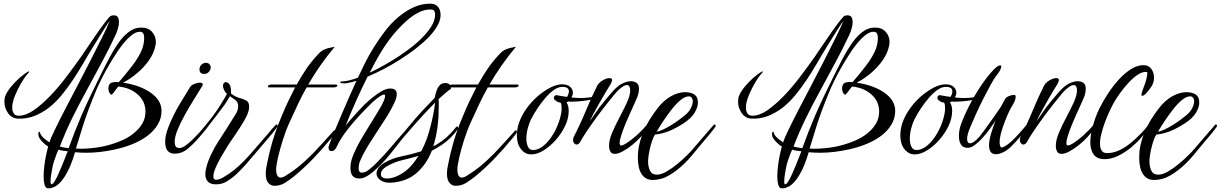

<svg xmlns="http://www.w3.org/2000/svg" viewBox="-20 -842 6688 1052"><path d="M247 190Q241 190 238 189Q228 185 223.5 167.5Q219 150 219 125Q219 97 223 65.5Q227 34 233 6Q239 -22 244 -39Q231 -46 214.5 -62.5Q198 -79 192 -94Q190 -102 190 -107Q190 -112 192 -118Q194 -121 196.5 -120Q199 -119 199 -117Q202 -103 213 -92Q224 -81 236 -72.5Q248 -64 251 -62Q257 -83 280 -130Q302 -176 333.5 -237Q365 -298 402 -368L473 -505Q507 -572 536 -630Q565 -688 581 -727Q572 -716 556 -691Q540 -666 523 -638.5Q506 -611 493 -590Q465 -545 438 -498Q410 -450 380 -405Q350 -360 318 -321Q285 -281 248 -252Q210 -223 168 -206.5Q126 -190 77 -192Q43 -194 23.5 -223Q4 -252 4 -285Q4 -304 10 -319Q20 -342 41.5 -368Q63 -394 88 -416Q113 -438 135 -450Q140 -452 140 -450Q140 -447 137 -444Q124 -431 108.5 -407Q93 -383 78.5 -354Q64 -325 55 -299Q47 -273 47 -253Q47 -234 55 -221Q63 -208 82 -208Q121 -208 165 -238Q208 -268 253.5 -315Q299 -362 343 -420Q387 -478 427 -535Q448 -566 472 -601.5Q496 -637 518 -668.5Q540 -700 554 -718Q570 -738 578.5 -748Q587 -758 603 -758Q620 -758 626 -747.5Q632 -737 632 -722Q632 -706 626.5 -687Q621 -668 615 -654Q579 -577 538 -501Q497 -425 456 -349Q414 -273 376 -195.5Q338 -118 308 -39Q315 -37 330.5 -34Q346 -31 356 -30Q373 -77 390 -120.5Q407 -164 428 -213Q449 -261 476.5 -319Q504 -377 543 -455Q559 -487 580.5 -527.5Q602 -568 628 -605.5Q654 -643 685.5 -667Q717 -691 753 -691Q793 -691 813.5 -667Q834 -643 834 -612Q834 -601 831 -589Q823 -550 796.5 -512Q770 -474 732.5 -442Q695 -410 654 -389Q748 -375 806.5 -333.5Q865 -292 865 -235Q865 -193 844 -159Q823 -124 787.5 -97.5Q752 -71 705 -52Q658 -33 605 -22Q568 -14 529 -9.5Q490 -5 452 -5Q421 -5 391 -8Q383 21 368.5 58Q354 95 332.5 128.5Q311 162 284 179Q276 183 266.5 186.5Q257 190 247 190ZM423 -27Q449 -27 479 -30Q568 -38 646 -72Q684 -88 713 -112Q742 -135 759.5 -164.5Q777 -194 777 -230Q777 -287 734.5 -324.5Q692 -362 628 -368Q624 -364 613 -348.5Q602 -333 597 -328Q590 -318 582 -330Q574 -342 574 -358Q574 -374 583 -384Q587 -389 600.5 -391.5Q614 -394 631 -392L661 -427Q685 -456 710 -489Q735 -522 752.5 -558.5Q770 -595 770 -634Q770 -649 765 -658.5Q760 -668 746 -668Q725 -668 701 -649Q677 -630 653 -600Q629 -570 607 -534Q584 -498 565 -464Q546 -430 532.5 -402Q519 -374 513 -361Q460 -236 433 -148L396 -28Q403 -28 409.5 -27.5Q416 -27 423 -27ZM262 168Q269 168 279 152Q289 136 300 111.5Q311 87 321.5 61Q332 35 340 14.5Q348 -6 351 -13Q340 -14 323.5 -16.5Q307 -19 301 -22Q297 -16 290 2Q283 20 276.5 40Q270 60 268 72Q265 86 261 110.5Q257 135 257 152Q257 168 262 168Z M1099 -437Q1073 -437 1073 -462Q1073 -477 1084 -487.5Q1095 -498 1108 -498Q1121 -498 1128.5 -489Q1136 -480 1134 -467Q1131 -454 1121.5 -445.5Q1112 -437 1099 -437ZM937 0Q885 0 885 -65Q885 -79 888 -97Q892 -118 903.5 -147.5Q915 -177 929.5 -206.5Q944 -236 956 -257Q966 -273 979 -295Q992 -317 1004 -336Q1016 -355 1019 -361Q1025 -374 1043 -381.5Q1061 -389 1075 -389Q1091 -389 1091 -380Q1091 -374 1087 -369Q1068 -338 1042.5 -297Q1017 -256 993 -213Q969 -170 953 -131Q937 -92 937 -64Q937 -49 942.5 -40Q948 -31 963 -31Q979 -31 999.5 -46.5Q1020 -62 1039.5 -81.5Q1059 -101 1069 -112L1089 -133Q1094 -138 1098 -143.5Q1102 -149 1106 -154Q1109 -157 1111 -157Q1117 -157 1117 -148Q1117 -143 1113 -139Q1102 -125 1091 -112Q1080 -99 1068 -86Q1043 -56 1010 -28Q977 0 937 0Z M1163 168Q1132 168 1118.5 152.5Q1105 137 1105 112Q1105 96 1111 74Q1119 40 1138.5 0.5Q1158 -39 1173 -62Q1185 -80 1197 -99Q1209 -118 1222 -138L1271 -216Q1285 -238 1285 -260Q1285 -284 1266 -297L1252 -306Q1244 -311 1240 -315L1226 -292L1212 -270Q1191 -241 1164 -206Q1137 -171 1112 -139Q1087 -107 1070 -88Q1067 -85 1064 -85Q1059 -85 1056.5 -90Q1054 -95 1058 -99Q1097 -143 1133.5 -189.5Q1170 -236 1200 -287L1212 -307L1224 -328Q1216 -333 1209 -346.5Q1202 -360 1202 -372Q1202 -389 1216 -392H1217Q1227 -392 1237 -380Q1247 -366 1246 -329Q1270 -311 1293 -305Q1316 -299 1330.5 -290.5Q1345 -282 1345 -258Q1345 -254 1344.5 -249Q1344 -244 1343 -239Q1338 -215 1317.5 -180Q1297 -145 1272 -108.5Q1247 -72 1229 -45Q1211 -16 1191 18.5Q1171 53 1158.5 84Q1146 115 1150 133Q1153 143 1164 143Q1180 143 1203 130Q1234 112 1260 91.5Q1286 71 1314 43Q1329 28 1352.5 1.5Q1376 -25 1402 -55.5Q1428 -86 1450 -111Q1459 -123 1470 -135L1490 -157Q1493 -160 1495 -160Q1501 -160 1501 -152Q1501 -149 1496 -142Q1486 -128 1473.5 -113Q1461 -98 1450 -85Q1424 -55 1392.5 -17.5Q1361 20 1329.5 56Q1298 92 1269 118Q1246 138 1221 153Q1196 168 1163 168Z M1483 176Q1464 176 1450 160Q1436 144 1436 110Q1436 91 1440 71Q1442 61 1448 32Q1454 3 1462 -27Q1471 -64 1487 -111.5Q1503 -159 1526 -212Q1543 -254 1561 -291Q1579 -328 1597 -363H1459Q1448 -363 1448 -368Q1448 -379 1470 -379H1606Q1631 -424 1658 -464Q1685 -504 1718 -539Q1735 -559 1749.5 -567Q1764 -575 1779.5 -578.5Q1795 -582 1814 -586Q1768 -530 1733.5 -480.5Q1699 -431 1669 -379H1817Q1829 -379 1829 -373Q1829 -370 1823.5 -366.5Q1818 -363 1807 -363H1660Q1636 -321 1614 -274.5Q1592 -228 1567 -173Q1546 -127 1529.5 -74.5Q1513 -22 1503 22Q1493 66 1493 85Q1493 131 1518 131Q1530 131 1548 119Q1587 95 1618 69.5Q1649 44 1677 16Q1692 2 1712.5 -20Q1733 -42 1754 -65Q1775 -88 1791 -106L1808 -125Q1811 -128 1813 -128Q1819 -128 1819 -120Q1819 -115 1815 -110Q1810 -102 1804 -95Q1797 -88 1791 -80Q1748 -27 1696 27Q1644 81 1589 126Q1566 144 1541 160Q1516 176 1483 176Z M1951 136Q1922 136 1911 120.5Q1900 105 1900 76Q1900 44 1917 3.5Q1934 -37 1957 -76.5Q1980 -116 1999 -146Q2003 -152 2013 -168.5Q2023 -185 2036 -206Q2049 -227 2060 -245.5Q2071 -264 2076 -275Q2090 -303 2090 -316Q2090 -324 2084 -324Q2069 -324 2022 -283Q2004 -266 1977 -238Q1950 -210 1920.5 -176.5Q1891 -143 1865.5 -107Q1840 -71 1825 -38Q1819 -25 1811.5 -19.5Q1804 -14 1797 -14Q1780 -14 1780 -33Q1780 -40 1783 -47Q1793 -75 1812 -120.5Q1831 -166 1853 -218Q1875 -270 1896.5 -318Q1918 -366 1933 -399Q1912 -393 1895 -389Q1878 -385 1865 -385Q1857 -385 1854 -386Q1843 -389 1843 -392Q1843 -395 1856 -396Q1871 -396 1893 -401.5Q1915 -407 1941 -416Q1957 -451 1979 -495Q2001 -539 2029 -584Q2057 -629 2090 -672Q2123 -715 2162 -748Q2201 -781 2245 -801.5Q2289 -822 2338 -822Q2364 -822 2379 -805.5Q2394 -789 2394 -759Q2394 -731 2376 -700Q2358 -668 2327 -636.5Q2296 -605 2256 -574Q2215 -543 2171 -515Q2127 -487 2081 -463Q2035 -439 1994 -422Q1960 -354 1929 -284.5Q1898 -215 1873 -152Q1880 -162 1898 -183Q1916 -204 1938 -228Q1960 -252 1978 -270Q1998 -289 2023.5 -309.5Q2049 -330 2073.5 -343.5Q2098 -357 2117 -357Q2137 -357 2145.5 -349Q2154 -341 2154 -327Q2154 -306 2140.5 -278Q2127 -250 2113 -226Q2106 -213 2088.5 -186Q2071 -159 2052 -130Q2033 -101 2022 -83Q2007 -61 1990.5 -33Q1974 -5 1961.5 20.5Q1949 46 1947 60Q1946 66 1945.5 70.5Q1945 75 1945 80Q1945 104 1963 104Q1972 104 1981 100Q1991 97 2009.5 81.5Q2028 66 2048 45.5Q2068 25 2086 5.5Q2104 -14 2113 -25L2187 -111Q2192 -117 2197.5 -122.5Q2203 -128 2208 -134Q2217 -146 2227 -157Q2230 -160 2233 -160Q2239 -160 2239 -153Q2239 -149 2234 -142Q2223 -128 2210.5 -113Q2198 -98 2187 -85Q2179 -75 2162.5 -54Q2146 -33 2127 -9Q2108 15 2091 34Q2071 56 2046 80Q2021 104 1996 120Q1971 136 1951 136ZM2006 -444Q2045 -462 2087 -486Q2128 -509 2168 -535.5Q2208 -562 2244 -591Q2279 -619 2306 -649Q2334 -679 2349 -707.5Q2364 -736 2364 -763Q2364 -772 2360 -781Q2356 -790 2336 -790Q2305 -790 2273 -773.5Q2241 -757 2210.5 -730.5Q2180 -704 2154 -674.5Q2128 -645 2109 -619Q2059 -551 2006 -444Z M2124 159Q2087 161 2065 145.5Q2043 130 2043 108Q2043 94 2053.5 78.5Q2064 63 2086 50Q2128 25 2181 14.5Q2234 4 2288 -13L2307 -53Q2319 -79 2331 -120.5Q2343 -162 2352 -206Q2361 -250 2364 -280Q2335 -251 2308.5 -222.5Q2282 -194 2253 -161Q2224 -128 2187 -85Q2181 -78 2178 -78Q2175 -78 2175 -83Q2175 -95 2187 -110L2259 -196Q2276 -216 2296 -237Q2316 -258 2337 -280L2362 -306Q2365 -323 2371 -342Q2377 -361 2388.5 -374Q2400 -387 2419 -387Q2439 -387 2446 -376Q2453 -365 2450 -354Q2442 -351 2422 -333.5Q2402 -316 2383 -299Q2384 -290 2384 -279.5Q2384 -269 2384 -257Q2384 -233 2382.5 -203.5Q2381 -174 2376 -138Q2368 -85 2354 -40Q2379 -53 2402 -69.5Q2425 -86 2448 -110Q2456 -119 2464 -128Q2472 -137 2480 -147Q2482 -149 2484 -149Q2487 -149 2489.5 -144Q2492 -139 2489 -135Q2471 -110 2448 -87Q2427 -66 2401 -48.5Q2375 -31 2346 -16Q2317 58 2263 105.5Q2209 153 2124 159ZM2102 136Q2113 136 2126 133Q2161 125 2199 97.5Q2237 70 2273 12Q2229 25 2186 35Q2142 45 2100 69Q2067 88 2067 112Q2067 136 2102 136Z M2476 176Q2457 176 2443 160Q2429 144 2429 110Q2429 91 2433 71Q2435 61 2441 32Q2447 3 2455 -27Q2464 -64 2480 -111.5Q2496 -159 2519 -212Q2536 -254 2554 -291Q2572 -328 2590 -363H2452Q2441 -363 2441 -368Q2441 -379 2463 -379H2599Q2624 -424 2651 -464Q2678 -504 2711 -539Q2728 -559 2742.5 -567Q2757 -575 2772.5 -578.5Q2788 -582 2807 -586Q2761 -530 2726.5 -480.5Q2692 -431 2662 -379H2810Q2822 -379 2822 -373Q2822 -370 2816.5 -366.5Q2811 -363 2800 -363H2653Q2629 -321 2607 -274.5Q2585 -228 2560 -173Q2539 -127 2522.5 -74.5Q2506 -22 2496 22Q2486 66 2486 85Q2486 131 2511 131Q2523 131 2541 119Q2580 95 2611 69.5Q2642 44 2670 16Q2685 2 2705.5 -20Q2726 -42 2747 -65Q2768 -88 2784 -106L2801 -125Q2804 -128 2806 -128Q2812 -128 2812 -120Q2812 -115 2808 -110Q2803 -102 2797 -95Q2790 -88 2784 -80Q2741 -27 2689 27Q2637 81 2582 126Q2559 144 2534 160Q2509 176 2476 176Z M2891 4Q2857 4 2834.5 -25Q2812 -54 2812 -99Q2812 -135 2824 -170Q2836 -204 2856.5 -235Q2877 -266 2903 -293Q2937 -328 2980.5 -354Q3024 -380 3060 -380Q3088 -380 3103.5 -366.5Q3119 -353 3119 -334Q3119 -322 3111 -308Q3137 -305 3162 -305Q3181 -305 3200 -307Q3219 -309 3238 -313H3242Q3250 -313 3250 -309Q3250 -305 3241 -302Q3231 -298 3208 -294Q3185 -290 3160 -287.5Q3135 -285 3115 -285Q3108 -285 3103 -285Q3098 -285 3094 -286L3084 -281Q3096 -264 3096 -234Q3096 -194 3076.5 -152.5Q3057 -111 3025.5 -75.5Q2994 -40 2958.5 -18Q2923 4 2891 4ZM2900 -20Q2927 -20 2953 -39.5Q2979 -59 3000.5 -90.5Q3022 -122 3036.5 -158.5Q3051 -195 3056 -229Q3057 -235 3057 -240.5Q3057 -246 3057 -251Q3057 -260 3056 -267.5Q3055 -275 3052 -279Q3050 -279 3049 -280Q3037 -282 3031.5 -286Q3026 -290 3019 -295Q3015 -300 3015 -307Q3015 -314 3020.5 -318Q3026 -322 3033 -320Q3058 -315 3087 -311Q3097 -328 3097 -342Q3097 -366 3061 -366Q3039 -366 3015.5 -349.5Q2992 -333 2969 -306.5Q2946 -280 2925 -248.5Q2904 -217 2889 -187Q2879 -167 2871.5 -138Q2864 -109 2864 -82Q2864 -57 2872.5 -38.5Q2881 -20 2900 -20Z M3348 1Q3331 1 3324 -12Q3317 -25 3317 -43Q3317 -75 3334.5 -116Q3352 -157 3375 -200Q3398 -243 3415.5 -281.5Q3433 -320 3433 -347Q3433 -360 3428.5 -368Q3424 -376 3415 -376Q3403 -376 3386 -363Q3367 -350 3343 -320L3306 -274Q3277 -238 3247.5 -197.5Q3218 -157 3194.5 -122Q3171 -87 3160 -66Q3151 -50 3139 -50Q3132 -50 3126 -57Q3120 -64 3120 -75Q3120 -82 3123 -91Q3158 -158 3189.5 -234Q3221 -310 3252 -372Q3261 -389 3282 -401.5Q3303 -414 3319 -414Q3334 -414 3334 -403Q3334 -397 3325 -380Q3314 -363 3298 -336Q3282 -309 3265 -279Q3248 -249 3233.5 -222Q3219 -195 3212 -178Q3223 -193 3242.5 -223Q3262 -253 3296 -293L3328 -331Q3360 -369 3387 -383Q3414 -397 3437 -397Q3455 -397 3468 -388Q3481 -379 3481 -357Q3481 -331 3470 -305.5Q3459 -280 3452 -265Q3445 -249 3432 -221Q3419 -193 3406 -161Q3393 -129 3384 -101Q3375 -73 3375 -58Q3375 -45 3383 -45Q3393 -45 3409.5 -55.5Q3426 -66 3442.5 -79Q3459 -92 3468 -100Q3501 -130 3535 -170Q3540 -176 3543 -176Q3546 -176 3546 -170Q3546 -167 3543.5 -162Q3541 -157 3538 -151Q3532 -141 3519 -124.5Q3506 -108 3492 -93Q3471 -70 3445.5 -49Q3420 -28 3389 -11Q3381 -7 3374.5 -4.5Q3368 -2 3364 -1Q3360 0 3356 0.5Q3352 1 3348 1Z M3556 144Q3517 144 3496 112.5Q3475 81 3475 23Q3475 13 3475.5 3Q3476 -7 3477 -18Q3483 -67 3507.5 -125Q3532 -183 3583 -249Q3617 -293 3657 -315Q3697 -337 3734 -337Q3760 -337 3780 -327Q3804 -314 3804 -280Q3804 -255 3786 -224.5Q3768 -194 3725 -166Q3668 -130 3630 -118Q3592 -106 3569 -105Q3561 -94 3553 -70.5Q3545 -47 3539.5 -21.5Q3534 4 3532 24Q3532 28 3531.5 32.5Q3531 37 3531 42Q3531 72 3541.5 93.5Q3552 115 3579 115Q3603 115 3633 97.5Q3663 80 3692.5 55.5Q3722 31 3744.5 8.5Q3767 -14 3776 -25L3850 -111L3890 -157Q3893 -160 3895 -160Q3901 -160 3901 -152Q3901 -149 3896 -142Q3886 -128 3873.5 -113Q3861 -98 3850 -85Q3836 -69 3815.5 -44Q3795 -19 3772.5 8Q3750 35 3729 55Q3691 92 3647.5 118Q3604 144 3556 144ZM3578 -121Q3592 -122 3613 -132Q3634 -142 3657 -156Q3680 -170 3699.5 -184.5Q3719 -199 3731 -209Q3754 -227 3765 -249Q3776 -271 3776 -287Q3776 -298 3770.5 -306Q3765 -314 3754 -314Q3733 -314 3708.5 -293.5Q3684 -273 3659.5 -241.5Q3635 -210 3613.5 -177.5Q3592 -145 3578 -121Z M4267 190Q4261 190 4258 189Q4248 185 4243.5 167.5Q4239 150 4239 125Q4239 97 4243 65.5Q4247 34 4253 6Q4259 -22 4264 -39Q4251 -46 4234.5 -62.5Q4218 -79 4212 -94Q4210 -102 4210 -107Q4210 -112 4212 -118Q4214 -121 4216.5 -120Q4219 -119 4219 -117Q4222 -103 4233 -92Q4244 -81 4256 -72.5Q4268 -64 4271 -62Q4277 -83 4300 -130Q4322 -176 4353.5 -237Q4385 -298 4422 -368L4493 -505Q4527 -572 4556 -630Q4585 -688 4601 -727Q4592 -716 4576 -691Q4560 -666 4543 -638.5Q4526 -611 4513 -590Q4485 -545 4458 -498Q4430 -450 4400 -405Q4370 -360 4338 -321Q4305 -281 4268 -252Q4230 -223 4188 -206.5Q4146 -190 4097 -192Q4063 -194 4043.5 -223Q4024 -252 4024 -285Q4024 -304 4030 -319Q4040 -342 4061.5 -368Q4083 -394 4108 -416Q4133 -438 4155 -450Q4160 -452 4160 -450Q4160 -447 4157 -444Q4144 -431 4128.5 -407Q4113 -383 4098.5 -354Q4084 -325 4075 -299Q4067 -273 4067 -253Q4067 -234 4075 -221Q4083 -208 4102 -208Q4141 -208 4185 -238Q4228 -268 4273.5 -315Q4319 -362 4363 -420Q4407 -478 4447 -535Q4468 -566 4492 -601.5Q4516 -637 4538 -668.5Q4560 -700 4574 -718Q4590 -738 4598.5 -748Q4607 -758 4623 -758Q4640 -758 4646 -747.5Q4652 -737 4652 -722Q4652 -706 4646.5 -687Q4641 -668 4635 -654Q4599 -577 4558 -501Q4517 -425 4476 -349Q4434 -273 4396 -195.5Q4358 -118 4328 -39Q4335 -37 4350.5 -34Q4366 -31 4376 -30Q4393 -77 4410 -120.5Q4427 -164 4448 -213Q4469 -261 4496.5 -319Q4524 -377 4563 -455Q4579 -487 4600.5 -527.5Q4622 -568 4648 -605.5Q4674 -643 4705.5 -667Q4737 -691 4773 -691Q4813 -691 4833.5 -667Q4854 -643 4854 -612Q4854 -601 4851 -589Q4843 -550 4816.5 -512Q4790 -474 4752.5 -442Q4715 -410 4674 -389Q4768 -375 4826.5 -333.5Q4885 -292 4885 -235Q4885 -193 4864 -159Q4843 -124 4807.5 -97.5Q4772 -71 4725 -52Q4678 -33 4625 -22Q4588 -14 4549 -9.5Q4510 -5 4472 -5Q4441 -5 4411 -8Q4403 21 4388.5 58Q4374 95 4352.5 128.5Q4331 162 4304 179Q4296 183 4286.5 186.5Q4277 190 4267 190ZM4443 -27Q4469 -27 4499 -30Q4588 -38 4666 -72Q4704 -88 4733 -112Q4762 -135 4779.5 -164.5Q4797 -194 4797 -230Q4797 -287 4754.5 -324.5Q4712 -362 4648 -368Q4644 -364 4633 -348.5Q4622 -333 4617 -328Q4610 -318 4602 -330Q4594 -342 4594 -358Q4594 -374 4603 -384Q4607 -389 4620.5 -391.5Q4634 -394 4651 -392L4681 -427Q4705 -456 4730 -489Q4755 -522 4772.5 -558.5Q4790 -595 4790 -634Q4790 -649 4785 -658.5Q4780 -668 4766 -668Q4745 -668 4721 -649Q4697 -630 4673 -600Q4649 -570 4627 -534Q4604 -498 4585 -464Q4566 -430 4552.5 -402Q4539 -374 4533 -361Q4480 -236 4453 -148L4416 -28Q4423 -28 4429.5 -27.5Q4436 -27 4443 -27ZM4282 168Q4289 168 4299 152Q4309 136 4320 111.5Q4331 87 4341.5 61Q4352 35 4360 14.5Q4368 -6 4371 -13Q4360 -14 4343.5 -16.5Q4327 -19 4321 -22Q4317 -16 4310 2Q4303 20 4296.5 40Q4290 60 4288 72Q4285 86 4281 110.5Q4277 135 4277 152Q4277 168 4282 168Z M4992 4Q4958 4 4935.5 -25Q4913 -54 4913 -99Q4913 -135 4925 -170Q4937 -204 4957.5 -235Q4978 -266 5004 -293Q5038 -328 5081.5 -354Q5125 -380 5161 -380Q5189 -380 5204.5 -366.5Q5220 -353 5220 -334Q5220 -322 5212 -308Q5238 -305 5263 -305Q5282 -305 5301 -307Q5320 -309 5339 -313H5343Q5351 -313 5351 -309Q5351 -305 5342 -302Q5332 -298 5309 -294Q5286 -290 5261 -287.5Q5236 -285 5216 -285Q5209 -285 5204 -285Q5199 -285 5195 -286L5185 -281Q5197 -264 5197 -234Q5197 -194 5177.5 -152.5Q5158 -111 5126.5 -75.5Q5095 -40 5059.5 -18Q5024 4 4992 4ZM5001 -20Q5028 -20 5054 -39.5Q5080 -59 5101.5 -90.5Q5123 -122 5137.5 -158.5Q5152 -195 5157 -229Q5158 -235 5158 -240.5Q5158 -246 5158 -251Q5158 -260 5157 -267.5Q5156 -275 5153 -279Q5151 -279 5150 -280Q5138 -282 5132.5 -286Q5127 -290 5120 -295Q5116 -300 5116 -307Q5116 -314 5121.5 -318Q5127 -322 5134 -320Q5159 -315 5188 -311Q5198 -328 5198 -342Q5198 -366 5162 -366Q5140 -366 5116.5 -349.5Q5093 -333 5070 -306.5Q5047 -280 5026 -248.5Q5005 -217 4990 -187Q4980 -167 4972.5 -138Q4965 -109 4965 -82Q4965 -57 4973.5 -38.5Q4982 -20 5001 -20Z M5437 3Q5417 3 5408 -10Q5399 -23 5399 -45Q5399 -71 5409.5 -107.5Q5420 -144 5435 -182Q5421 -160 5402 -134Q5383 -108 5362 -85Q5341 -62 5320.5 -47Q5300 -32 5283 -32Q5255 -32 5244.5 -51Q5234 -70 5234 -95Q5234 -111 5236.5 -126.5Q5239 -142 5243 -154Q5261 -205 5290 -261.5Q5319 -318 5353.5 -370Q5388 -422 5424 -460Q5448 -484 5460 -484Q5466 -484 5466 -477Q5466 -470 5459.5 -457Q5453 -444 5439 -427Q5428 -414 5409 -379.5Q5390 -345 5368 -301.5Q5346 -258 5326.5 -215Q5307 -172 5294 -140Q5286 -121 5282.5 -106Q5279 -91 5279 -81Q5279 -57 5295 -57Q5316 -57 5349 -96Q5357 -106 5372 -126.5Q5387 -147 5404.5 -171.5Q5422 -196 5438 -219Q5454 -242 5464 -257L5487 -299Q5492 -309 5507.5 -315.5Q5523 -322 5536 -322Q5545 -322 5545 -313Q5545 -302 5540.5 -290.5Q5536 -279 5528 -266Q5513 -242 5499 -209Q5485 -176 5474.5 -145Q5464 -114 5461 -96Q5457 -79 5457 -62Q5457 -58 5457.5 -54Q5458 -50 5459 -47Q5461 -34 5469 -34Q5473 -34 5479 -37Q5501 -48 5523 -68.5Q5545 -89 5565 -112Q5575 -123 5584 -133Q5593 -143 5601 -154Q5604 -157 5606 -157Q5612 -157 5612 -149Q5612 -143 5608 -139L5564 -86Q5553 -73 5541 -60.5Q5529 -48 5518 -37Q5498 -18 5476 -7.5Q5454 3 5437 3Z M5796 1Q5779 1 5772 -12Q5765 -25 5765 -43Q5765 -75 5782.5 -116Q5800 -157 5823 -200Q5846 -243 5863.5 -281.5Q5881 -320 5881 -347Q5881 -360 5876.5 -368Q5872 -376 5863 -376Q5851 -376 5834 -363Q5815 -350 5791 -320L5754 -274Q5725 -238 5695.5 -197.5Q5666 -157 5642.5 -122Q5619 -87 5608 -66Q5599 -50 5587 -50Q5580 -50 5574 -57Q5568 -64 5568 -75Q5568 -82 5571 -91Q5606 -158 5637.5 -234Q5669 -310 5700 -372Q5709 -389 5730 -401.5Q5751 -414 5767 -414Q5782 -414 5782 -403Q5782 -397 5773 -380Q5762 -363 5746 -336Q5730 -309 5713 -279Q5696 -249 5681.5 -222Q5667 -195 5660 -178Q5671 -193 5690.5 -223Q5710 -253 5744 -293L5776 -331Q5808 -369 5835 -383Q5862 -397 5885 -397Q5903 -397 5916 -388Q5929 -379 5929 -357Q5929 -331 5918 -305.5Q5907 -280 5900 -265Q5893 -249 5880 -221Q5867 -193 5854 -161Q5841 -129 5832 -101Q5823 -73 5823 -58Q5823 -45 5831 -45Q5841 -45 5857.5 -55.5Q5874 -66 5890.5 -79Q5907 -92 5916 -100Q5949 -130 5983 -170Q5988 -176 5991 -176Q5994 -176 5994 -170Q5994 -167 5991.5 -162Q5989 -157 5986 -151Q5980 -141 5967 -124.5Q5954 -108 5940 -93Q5919 -70 5893.5 -49Q5868 -28 5837 -11Q5829 -7 5822.5 -4.5Q5816 -2 5812 -1Q5808 0 5804 0.5Q5800 1 5796 1Z M6033 30Q5990 30 5972 4Q5954 -22 5954 -62Q5954 -91 5961.5 -125.5Q5969 -160 5980.5 -192Q5992 -224 6003 -246Q6023 -287 6051 -329.5Q6079 -372 6111 -407Q6143 -442 6177.5 -463.5Q6212 -485 6245 -485Q6274 -485 6288.5 -464.5Q6303 -444 6303 -417Q6303 -388 6287 -365Q6254 -317 6239 -317Q6234 -317 6234 -324Q6234 -331 6242 -352Q6246 -361 6252 -378.5Q6258 -396 6262.5 -414.5Q6267 -433 6266 -447Q6263 -448 6257 -448Q6236 -448 6211.5 -431Q6187 -414 6162 -387Q6137 -360 6116 -330.5Q6095 -301 6081 -276Q6070 -256 6057 -227.5Q6044 -199 6032.5 -167.5Q6021 -136 6015 -110Q6011 -96 6009 -82Q6007 -68 6007 -55Q6007 -33 6015.5 -18Q6024 -3 6045 -3Q6080 -3 6113.5 -19Q6147 -35 6177 -60Q6207 -85 6232 -111Q6253 -132 6269 -154Q6272 -157 6274 -157Q6280 -157 6280 -148Q6280 -143 6276 -139L6232 -87Q6211 -62 6178 -34.5Q6145 -7 6107 11.5Q6069 30 6033 30Z M6303 144Q6264 144 6243 112.5Q6222 81 6222 23Q6222 13 6222.5 3Q6223 -7 6224 -18Q6230 -67 6254.5 -125Q6279 -183 6330 -249Q6364 -293 6404 -315Q6444 -337 6481 -337Q6507 -337 6527 -327Q6551 -314 6551 -280Q6551 -255 6533 -224.5Q6515 -194 6472 -166Q6415 -130 6377 -118Q6339 -106 6316 -105Q6308 -94 6300 -70.5Q6292 -47 6286.5 -21.5Q6281 4 6279 24Q6279 28 6278.5 32.5Q6278 37 6278 42Q6278 72 6288.5 93.5Q6299 115 6326 115Q6350 115 6380 97.5Q6410 80 6439.5 55.5Q6469 31 6491.5 8.5Q6514 -14 6523 -25L6597 -111L6637 -157Q6640 -160 6642 -160Q6648 -160 6648 -152Q6648 -149 6643 -142Q6633 -128 6620.5 -113Q6608 -98 6597 -85Q6583 -69 6562.5 -44Q6542 -19 6519.5 8Q6497 35 6476 55Q6438 92 6394.5 118Q6351 144 6303 144ZM6325 -121Q6339 -122 6360 -132Q6381 -142 6404 -156Q6427 -170 6446.5 -184.5Q6466 -199 6478 -209Q6501 -227 6512 -249Q6523 -271 6523 -287Q6523 -298 6517.5 -306Q6512 -314 6501 -314Q6480 -314 6455.5 -293.5Q6431 -273 6406.5 -241.5Q6382 -210 6360.5 -177.5Q6339 -145 6325 -121Z"/></svg>

Font: Birthstone Bounce
Style: Regular
Weight: 400
Designer: Robert E. Leuschke
Foundry: Rob Leuschke
Version: Version 1.010; ttfautohint (v1.8.3)